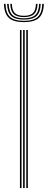

<svg xmlns="http://www.w3.org/2000/svg" viewBox="-31 -952 242 972"><path d="M102 0V-800H110V0ZM70 0V-800H78V0ZM86 0V-800H94V0ZM90 -840Q37.2 -840 13.9 -861.5Q-9.5 -883 -11 -932.5H-3Q-1.8 -886.5 20 -866.5Q41.8 -846.5 90 -846.5Q138.5 -846.5 160.1 -866.5Q181.8 -886.5 183 -932.5H191Q189.5 -883 166.1 -861.5Q142.8 -840 90 -840ZM90 -852.8Q45.8 -852.8 26 -871.2Q6.2 -889.8 5 -932.5H13Q14.2 -893.2 32.1 -876.2Q50 -859.2 90 -859.2Q130.2 -859.2 148.1 -876.2Q166 -893.2 167 -932.5H175Q173.8 -889.8 154 -871.2Q134.2 -852.8 90 -852.8ZM90 -865.5Q54.2 -865.5 38.2 -881.1Q22.2 -896.8 21 -932.5H29Q30 -900 44.1 -886Q58.2 -872 90 -872Q121.8 -872 135.9 -886Q150 -900 151 -932.5H159Q158 -896.8 141.9 -881.1Q125.8 -865.5 90 -865.5Z"/></svg>

Font: Big Shoulders Inline Text SC Thin
Style: Regular
Weight: 100
Designer: Patric King
Foundry: XO Type Co
Version: Version 2.002